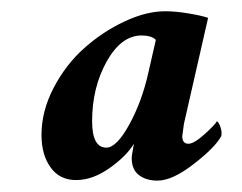

<svg xmlns="http://www.w3.org/2000/svg" viewBox="-20 -561 430 341"><path d="M259.8 -240.2Q239.7 -240.2 226.8 -250Q213.9 -259.8 213.9 -280.3Q213.9 -284.2 215.8 -293.9Q216.3 -295.9 216.8 -300Q217.3 -304.2 217.8 -305.7Q204.6 -283.7 174.6 -262.5Q144.5 -241.2 115.2 -241.2Q85.9 -241.2 69.8 -263.7Q53.7 -286.1 53.7 -321.3Q53.7 -363.8 75.4 -405.3Q97.2 -446.8 129.9 -475.8Q162.6 -504.9 201.2 -522.9Q239.7 -541 273.4 -541Q292 -541 315.2 -537.1Q338.4 -533.2 349.6 -529.3L306.6 -340.8Q306.6 -339.4 305.2 -330.1Q303.7 -320.8 303.7 -319.3Q303.7 -305.7 314.5 -305.7Q324.7 -305.7 343.5 -322.8Q362.3 -339.8 365.2 -345.7Q369.1 -343.3 371.8 -334.5Q374.5 -325.7 373 -319.3Q362.3 -299.3 324.2 -269.8Q286.1 -240.2 259.8 -240.2ZM231.4 -498Q195.3 -498 169.4 -451.7Q143.6 -405.3 143.6 -345.7Q143.6 -298.8 168.9 -298.8Q187 -298.8 209.5 -339.6Q231.9 -380.4 243.2 -430.7L256.8 -490.2Q249 -498 231.4 -498Z"/></svg>

Font: Amiri
Style: Bold Slanted
Weight: 700
Italic angle: 9°
Designer: Khaled Hosny
Version: Version 000.107